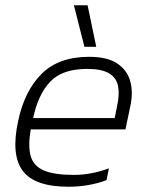

<svg xmlns="http://www.w3.org/2000/svg" viewBox="-20 -700 565 730"><path d="M301 -522 261 -680H313L346 -522ZM240 10Q112 10 66.5 -50.5Q21 -111 49 -240Q73 -354 138 -419Q203 -484 319 -484Q388 -484 426 -458.5Q464 -433 475.5 -390Q487 -347 475 -294L457 -208H97Q86 -146 96.5 -107.5Q107 -69 146.5 -52Q186 -35 261 -35Q327 -35 394 -60L385 -15Q318 10 240 10ZM106 -251H416L425 -296Q435 -340 429 -372Q423 -404 395 -421Q367 -438 311 -438Q217 -438 171 -389.5Q125 -341 106 -251Z"/></svg>

Font: Kanit ExtraLight
Style: Italic
Weight: 275
Italic angle: -12°
Designer: Katatrad Team
Foundry: CadsonDemak
Version: Version 2.000; ttfautohint (v1.8.3)